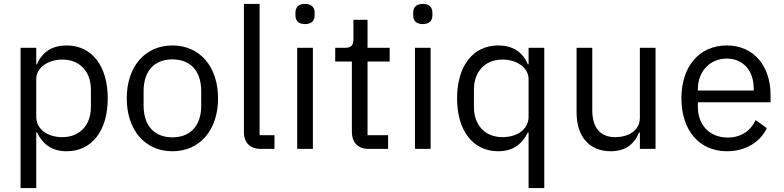

<svg xmlns="http://www.w3.org/2000/svg" viewBox="-20 -760 4000 980"><path d="M85 200H165V-84H169C200 -20 249 12 320 12C449 12 530 -93 530 -258C530 -423 449 -528 320 -528C249 -528 196 -497 169 -432H165V-516H85ZM298 -60C225 -60 165 -98 165 -165V-357C165 -414 225 -456 298 -456C388 -456 444 -394 444 -302V-214C444 -122 388 -60 298 -60Z M860 12C998 12 1093 -94 1093 -258C1093 -422 998 -528 860 -528C722 -528 627 -422 627 -258C627 -94 722 12 860 12ZM860 -59C774 -59 713 -112 713 -221V-295C713 -404 774 -457 860 -457C946 -457 1007 -404 1007 -295V-221C1007 -112 946 -59 860 -59Z M1381 0V-70H1305V-740H1225V-83C1225 -35 1255 0 1310 0Z M1537 -637C1571 -637 1586 -655 1586 -682V-695C1586 -722 1571 -740 1537 -740C1503 -740 1488 -722 1488 -695V-682C1488 -655 1503 -637 1537 -637ZM1497 0H1577V-516H1497Z M1961 0V-70H1856V-446H1969V-516H1856V-659H1784V-563C1784 -528 1773 -516 1739 -516H1691V-446H1776V-85C1776 -35 1806 0 1861 0Z M2138 -637C2172 -637 2187 -655 2187 -682V-695C2187 -722 2172 -740 2138 -740C2104 -740 2089 -722 2089 -695V-682C2089 -655 2104 -637 2138 -637ZM2098 0H2178V-516H2098Z M2678 200H2758V-516H2678V-432H2674C2647 -497 2594 -528 2523 -528C2394 -528 2313 -423 2313 -258C2313 -93 2394 12 2523 12C2594 12 2643 -20 2674 -84H2678ZM2545 -60C2455 -60 2399 -122 2399 -214V-302C2399 -394 2455 -456 2545 -456C2618 -456 2678 -414 2678 -357V-165C2678 -98 2618 -60 2545 -60Z M3246 0H3326V-516H3246V-159C3246 -91 3184 -60 3121 -60C3044 -60 3003 -107 3003 -199V-516H2923V-185C2923 -60 2991 12 3097 12C3183 12 3222 -35 3242 -84H3246Z M3690 12C3787 12 3861 -36 3894 -106L3837 -147C3810 -90 3760 -58 3695 -58C3599 -58 3542 -125 3542 -214V-238H3913V-276C3913 -422 3828 -528 3690 -528C3550 -528 3458 -422 3458 -258C3458 -94 3550 12 3690 12ZM3690 -461C3772 -461 3827 -400 3827 -309V-298H3542V-305C3542 -395 3603 -461 3690 -461Z"/></svg>

Font: IBM Plex Thai Looped
Style: Regular
Weight: 400
Designer: Mike Abbink, Paul van der Laan, Pieter van Rosmalen, Ben Mitchell, Mark Frömberg
Foundry: Bold Monday
Version: Version 1.0